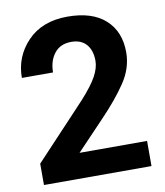

<svg xmlns="http://www.w3.org/2000/svg" viewBox="-81 -789 737 856"><g transform="rotate(-10 287.0 -360.5)"><path d="M535.6 -113.8V0H48.8V-96.7L278.8 -341.8Q331.1 -399.4 351.1 -436.8Q371.1 -474.1 371.1 -505.4Q371.1 -552.7 347.4 -580.1Q323.7 -607.4 279.3 -607.4Q229 -607.4 202.4 -573.2Q175.8 -539.1 175.8 -487.3H34.7Q34.7 -583.5 100.8 -652.3Q167 -721.2 281.7 -721.2Q393.6 -721.2 453.1 -667.2Q512.7 -613.3 512.7 -519.5Q512.7 -448.2 469.7 -384Q426.8 -319.8 356 -246.1L230 -113.8Z"/></g></svg>

Font: RobotoDEMO
Style: Regular
Weight: 400
Designer: Christian Robertson
Foundry: Google
Version: Version 2.136